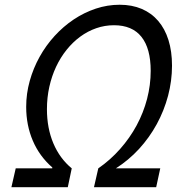

<svg xmlns="http://www.w3.org/2000/svg" viewBox="-20 -785 785 805"><path d="M199.2 -79.1V-83Q145.5 -129.9 117.7 -194.8Q89.8 -259.8 89.8 -336.9Q89.8 -392.6 104.7 -445.8Q119.6 -499 146 -546.6Q172.4 -594.2 209 -634.3Q245.6 -674.3 289.1 -703.4Q332.5 -732.4 381.6 -748.8Q430.7 -765.1 481.9 -765.1Q533.2 -765.1 574 -747.8Q614.7 -730.5 643.1 -697.5Q671.4 -664.6 686.3 -617.2Q701.2 -569.8 701.2 -509.8Q701.2 -445.8 684.6 -383.3Q668 -320.8 637.2 -264.4Q606.4 -208 563 -160.6Q519.5 -113.3 465.8 -79.1H651.9L634.8 0H374L392.1 -79.1Q442.9 -114.3 483.6 -160.4Q524.4 -206.5 553 -259.5Q581.5 -312.5 596.7 -370.6Q611.8 -428.7 611.8 -487.8Q611.8 -582 573 -630.6Q534.2 -679.2 458 -679.2Q419.4 -679.2 383.5 -666.7Q347.7 -654.3 316.4 -631.3Q285.2 -608.4 259.3 -576.2Q233.4 -543.9 215.1 -504.9Q196.8 -465.8 186.8 -420.9Q176.8 -376 176.8 -327.1Q176.8 -248 203.6 -184.3Q230.5 -120.6 280.8 -79.1L264.2 0H27.8L45.9 -79.1Z"/></svg>

Font: Lobster
Style: Regular
Weight: 400
Designer: Pablo Impallari
Foundry: Pablo Impallari
Version: Version 1.007; ttfautohint (v1.1) -l 8 -r 50 -G 50 -x 14 -D 